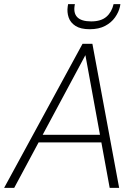

<svg xmlns="http://www.w3.org/2000/svg" viewBox="-30 -913 677 933"><path d="M-10 0 371 -700H419L549 0H503L385 -645L39 0ZM126 -221 147 -258H482L490 -221ZM406 -771Q362 -771 337 -787Q312 -803 303.5 -828.5Q295 -854 299 -881L301 -893H334Q325 -851 345 -830Q365 -809 413 -809Q461 -809 487 -831.5Q513 -854 522 -893H555L553 -881Q547 -854 529 -828.5Q511 -803 480.5 -787Q450 -771 406 -771Z"/></svg>

Font: DM Sans 24pt ExtraLight
Style: Italic
Weight: 250
Italic angle: -10°
Designer: Colophon Foundry, Jonny Pinhorn
Foundry: Colophon Foundry
Version: Version 4.004;gftools[0.9.30]